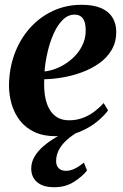

<svg xmlns="http://www.w3.org/2000/svg" viewBox="-20 -558 514 802"><path d="M431.5 -97Q417 -76.5 387 -51.2Q357 -26 313 -7.5Q269 11 213.5 11Q162 11 124.8 -6.2Q87.5 -23.5 64 -53.5Q40.5 -83.5 29.2 -121Q18 -158.5 17.5 -199Q18 -270.5 40.5 -332Q63 -393.5 104 -439.8Q145 -486 200.2 -512Q255.5 -538 321 -538Q371.5 -538 403.2 -523.8Q435 -509.5 450 -484.5Q465 -459.5 465.5 -427.5Q466 -383 446.5 -349.8Q427 -316.5 394.2 -293.5Q361.5 -270.5 322 -256Q282.5 -241.5 241.5 -234.5Q200.5 -227.5 165 -227Q163 -191.5 167.5 -160.5Q172 -129.5 184.2 -106Q196.5 -82.5 217.2 -69Q238 -55.5 268.5 -55.5Q300 -55.5 326.8 -65.8Q353.5 -76 375 -92.5Q396.5 -109 413 -127.5ZM292 -497Q264 -497 242 -475Q220 -453 204.2 -417.8Q188.5 -382.5 178.8 -340.8Q169 -299 166 -259.5Q189.5 -262 214 -271.5Q238.5 -281 260.8 -296.5Q283 -312 300.5 -332.5Q318 -353 328.2 -378.5Q338.5 -404 338 -433.5Q337.5 -467 325.5 -482Q313.5 -497 292 -497ZM205.5 224Q160 224 135.2 203Q110.5 182 110.5 146Q110.5 119.5 124.2 96.2Q138 73 160.8 53.2Q183.5 33.5 211.5 17Q239.5 0.5 268.5 -12.5L287 -26L319.5 -15.5Q281.5 6 258.2 27.5Q235 49 224.8 70.5Q214.5 92 214.5 113.5Q214 133.5 225 144.5Q236 155.5 255 155.5Q274 155.5 292.2 146.5Q310.5 137.5 330.5 121.5L343.5 154Q324.5 179 288.5 201.8Q252.5 224.5 205.5 224Z"/></svg>

Font: Merriweather 96pt
Style: Bold Italic
Weight: 700
Italic angle: -7.8°
Version: Version 2.101